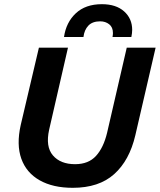

<svg xmlns="http://www.w3.org/2000/svg" viewBox="-20 -888 764 918"><path d="M328 10Q233 10 169.5 -26Q106 -62 82 -129Q58 -196 79 -290L166 -660H305L215 -268Q197 -187 233 -145Q269 -103 339 -103Q403 -103 439 -142.5Q475 -182 492 -253L586 -660H724L627 -241Q599 -121 526 -55.5Q453 10 328 10ZM286 -711Q296 -781 342.5 -824.5Q389 -868 467 -868Q535 -868 573.5 -833.5Q612 -799 612 -745Q612 -730 608 -711H518Q520 -723 520 -730Q520 -758 502 -772Q484 -786 459 -786Q422 -786 402.5 -765.5Q383 -745 379 -711Z"/></svg>

Font: Work Sans SemiBold
Style: Italic
Weight: 600
Italic angle: -13°
Designer: Wei Huang
Foundry: Wei Huang
Version: Version 2.012; ttfautohint (v1.8.3)